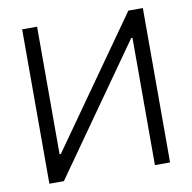

<svg xmlns="http://www.w3.org/2000/svg" viewBox="-79 -786 867 866"><g transform="rotate(-10 354.5 -353.5)"><path d="M146.5 -707V-123H152.3L564.5 -707H630.9V0H561.5V-583H555.7L144.5 0H78.1V-707Z"/></g></svg>

Font: Pretendard JP Light
Style: Regular
Weight: 300
Designer: Base glyphs from Inter by Rasmus Andersson; Hangeul glyphs from Noto Sans CJK(Source Han Sans) by Jang Soo-young and Kan
Foundry: Kil Hyung-jin
Version: Version 1.309